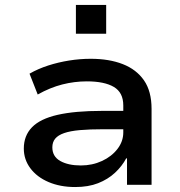

<svg xmlns="http://www.w3.org/2000/svg" viewBox="-20 -745 726 774"><path d="M283 9Q223 9 176 -11Q129 -31 102.5 -66.5Q76 -102 76 -146Q76 -198 109 -232Q142 -266 212 -282Q282 -298 391 -298H495V-224H397Q341 -224 302 -220.5Q263 -217 238.5 -208.5Q214 -200 202.5 -186Q191 -172 191 -151Q191 -114 223 -96Q255 -78 306 -78Q352 -78 391 -96Q430 -114 453.5 -144.5Q477 -175 477 -211V-320Q477 -372 439 -394.5Q401 -417 330 -417Q280 -417 231 -404.5Q182 -392 132 -364L99 -448Q134 -468 174.5 -481Q215 -494 258.5 -501Q302 -508 346 -508Q420 -508 475 -486.5Q530 -465 560.5 -421Q591 -377 591 -306V0H492V-106L489 -107Q472 -75 443.5 -48.5Q415 -22 375.5 -6.5Q336 9 283 9ZM286 -609V-725H408V-609Z"/></svg>

Font: Nunito Sans 7pt SemiExpanded SemiBold
Style: Regular
Weight: 600
Width: 6
Designer: Vernon Adams
Foundry: Vernon Adams
Version: Version 3.101;gftools[0.9.27]